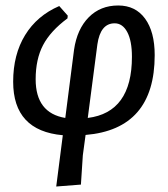

<svg xmlns="http://www.w3.org/2000/svg" viewBox="-20 -488 613 700"><path d="M185 192 209 5Q28 -11 28 -190Q28 -289 71.5 -360Q115 -431 196 -466L227 -431L226 -421Q164 -375 137 -323.5Q110 -272 110 -199Q110 -76 218 -58L250 -307Q261 -382 303.5 -425Q346 -468 411 -468Q474 -468 509 -420Q544 -372 544 -287Q544 -17 292 4L282 78L275 185ZM335 -326 300 -58Q461 -78 461 -281Q461 -339 444 -371Q427 -403 398 -403Q346 -403 335 -326Z"/></svg>

Font: Alegreya Sans Medium
Style: Italic
Weight: 500
Italic angle: -7°
Designer: Juan Pablo del Peral
Foundry: Huerta Tipografica
Version: Version 2.007